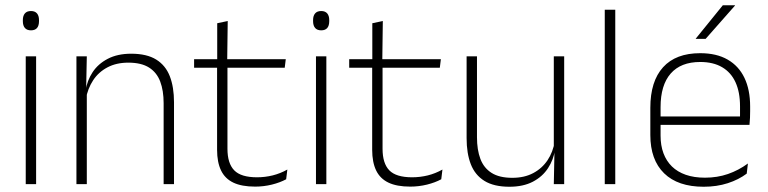

<svg xmlns="http://www.w3.org/2000/svg" viewBox="-20 -701 2924 731"><path d="M78 0V-486.5H117.5V0ZM98 -585.5Q82.5 -585.5 74.8 -594.5Q67 -603.5 67 -620.5V-624.5Q67 -641 74.8 -650Q82.5 -659 98 -659Q113 -659 120.8 -650Q128.5 -641 128.5 -624.5V-620.5Q128.5 -603 120.8 -594.2Q113 -585.5 98 -585.5Z M603 0V-308Q603 -356 590 -390.5Q577 -425 547.5 -443.8Q518 -462.5 468.5 -462.5Q423 -462.5 389 -444.5Q355 -426.5 334.5 -395.2Q314 -364 307 -324L296 -356H306Q311.5 -394 332.5 -426Q353.5 -458 390.5 -477.2Q427.5 -496.5 479.5 -496.5Q539 -496.5 574.8 -474.2Q610.5 -452 626.5 -410.8Q642.5 -369.5 642.5 -311.5V0ZM271 0V-486.5H310.5L308 -362.5L310.5 -361V0Z M951.5 9.5Q900 9.5 868.2 -5.8Q836.5 -21 821.5 -52.2Q806.5 -83.5 806.5 -130.5V-459H846V-134.5Q846 -79 871.8 -52.5Q897.5 -26 958.5 -26Q989 -26 1018.2 -33.2Q1047.5 -40.5 1074 -55.5L1069.5 -18.5Q1046.5 -6 1015.2 1.8Q984 9.5 951.5 9.5ZM719 -443V-475.5H1068L1064 -443ZM807 -469.5V-612.5L847 -621L845 -469.5Z M1183 0V-486.5H1222.5V0ZM1203 -585.5Q1187.5 -585.5 1179.8 -594.5Q1172 -603.5 1172 -620.5V-624.5Q1172 -641 1179.8 -650Q1187.5 -659 1203 -659Q1218 -659 1225.8 -650Q1233.5 -641 1233.5 -624.5V-620.5Q1233.5 -603 1225.8 -594.2Q1218 -585.5 1203 -585.5Z M1542 9.5Q1490.5 9.5 1458.8 -5.8Q1427 -21 1412 -52.2Q1397 -83.5 1397 -130.5V-459H1436.5V-134.5Q1436.5 -79 1462.2 -52.5Q1488 -26 1549 -26Q1579.5 -26 1608.8 -33.2Q1638 -40.5 1664.5 -55.5L1660 -18.5Q1637 -6 1605.8 1.8Q1574.5 9.5 1542 9.5ZM1309.5 -443V-475.5H1658.5L1654.5 -443ZM1397.5 -469.5V-612.5L1437.5 -621L1435.5 -469.5Z M1796 -486.5V-178.5Q1796 -130.5 1809 -96Q1822 -61.5 1851.5 -42.8Q1881 -24 1930.5 -24Q1976.5 -24 2010.2 -42Q2044 -60 2064.8 -91.2Q2085.5 -122.5 2092 -162.5L2103 -130.5H2093Q2087.5 -93 2066.5 -60.8Q2045.5 -28.5 2008.8 -9.2Q1972 10 1919.5 10Q1860.5 10 1824.5 -12.2Q1788.5 -34.5 1772.5 -75.8Q1756.5 -117 1756.5 -175V-486.5ZM2128 -486.5V0H2088.5L2091 -123.5L2088.5 -125.5V-486.5Z M2282.5 0V-664H2322.5V0Z M2659 10Q2561 10 2508.5 -41.2Q2456 -92.5 2456 -187V-290.5Q2456 -391.5 2504.5 -445Q2553 -498.5 2646 -498.5Q2708 -498.5 2750.2 -474.2Q2792.5 -450 2814.2 -404.8Q2836 -359.5 2836 -295.5V-278Q2836 -265.5 2835.5 -252.8Q2835 -240 2833.5 -225.5H2797Q2797.5 -245.5 2797.5 -263.2Q2797.5 -281 2797.5 -296Q2797.5 -350.5 2780.2 -388Q2763 -425.5 2729.2 -445.2Q2695.5 -465 2646 -465Q2572 -465 2533.5 -421Q2495 -377 2495 -293V-245V-239V-184.5Q2495 -147 2506 -117.5Q2517 -88 2538.2 -67.2Q2559.5 -46.5 2591 -35.5Q2622.5 -24.5 2664 -24.5Q2711 -24.5 2751.5 -38.5Q2792 -52.5 2827.5 -78.5L2823 -40Q2792.5 -17 2750.8 -3.5Q2709 10 2659 10ZM2476 -225.5V-257.5H2823.5V-225.5ZM2732 -681H2778.5V-680L2666.5 -553H2629V-554Z"/></svg>

Font: Anek Gujarati Medium ExtraLight
Style: Regular
Weight: 250
Version: Version 1.003